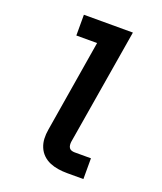

<svg xmlns="http://www.w3.org/2000/svg" viewBox="-136 -824 772 913"><g transform="rotate(20 250.0 -367.5)"><path d="M312 0Q289 0 266.5 -3.5Q244 -7 224 -15.5Q204 -24 188.5 -39Q173 -54 164.5 -74.5Q156 -95 155 -117.5Q154 -140 158 -163L235 -630H130V-735H378L280 -146Q279 -138 280 -130Q281 -122 285 -116Q289 -110 296.5 -107.5Q304 -105 312 -105H395V0Z"/></g></svg>

Font: Iosevka Curly XBdObl
Style: Regular
Weight: 800
Italic angle: -9°
Monospace: yes
Designer: Belleve Invis
Foundry: Belleve Invis
Version: Version 11.1.0; ttfautohint (v1.8.3)